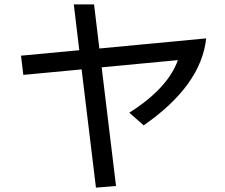

<svg xmlns="http://www.w3.org/2000/svg" viewBox="-20 -822 1040 888"><path d="M450.2 -510.7 516.6 38.1 423.8 45.9 357.4 -501 87.9 -475.6 77.1 -564.5 346.7 -589.8 321.3 -801.8H415L439.5 -597.7L933.6 -644.5Q910.2 -426.8 644.5 -242.2L578.1 -300.8Q756.8 -414.1 802.7 -543.9Z"/></svg>

Font: MotoyaLCedar
Style: W3 mono
Weight: 400
Version: Version 1.01